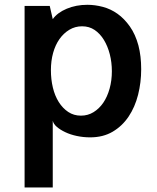

<svg xmlns="http://www.w3.org/2000/svg" viewBox="-20 -576 665 812"><path d="M565.4 -383.8Q577.1 -338.9 577.1 -283.2Q577.1 -227.5 564 -175.3Q550.8 -123 523.9 -83Q497.1 -43 456.5 -19Q416 4.9 361.3 4.9Q332 4.9 304.7 -1Q277.3 -6.8 255.9 -17.1Q234.4 -27.3 220.2 -39.6Q206.1 -51.8 203.1 -65.4V216.8H84V-550.8H190.4L203.1 -495.1Q222.7 -522.5 262.2 -539.1Q301.8 -555.7 349.6 -555.7Q381.8 -555.7 415 -546.9Q448.2 -538.1 477.1 -517.6Q505.9 -497.1 529.3 -463.9Q552.7 -430.7 565.4 -383.8ZM322.3 -86.9Q351.6 -86.9 375.5 -101.6Q399.4 -116.2 416.5 -141.1Q433.6 -166 443.4 -200.7Q453.1 -235.4 453.1 -274.4Q453.1 -312.5 444.3 -346.7Q435.5 -380.9 419.4 -407.2Q403.3 -433.6 380.4 -449.2Q357.4 -464.8 327.1 -464.8Q297.9 -464.8 273.4 -450.2Q249 -435.5 231.4 -410.6Q213.9 -385.7 204.6 -352.1Q195.3 -318.4 195.3 -279.3Q195.3 -240.2 203.6 -205.6Q211.9 -170.9 228.5 -144.5Q245.1 -118.2 268.6 -102.5Q292 -86.9 322.3 -86.9Z"/></svg>

Font: Allerta
Style: Regular
Weight: 400
Designer: Matt McInerney
Foundry: Matt McInerney
Version: Version 1.0